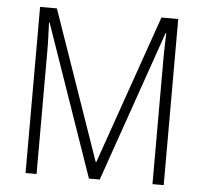

<svg xmlns="http://www.w3.org/2000/svg" viewBox="-51 -768 873 822"><g transform="rotate(5 385.0 -357.0)"><path d="M360.8 0 134.8 -650.9H132.3Q133.3 -626 134 -605.5Q134.8 -585 135.3 -567.4Q135.7 -549.8 135.7 -534.7V0H88.4V-713.9H160.6L383.3 -73.7H386.2L609.9 -713.9H682.1V0H633.8V-536.1Q633.8 -549.3 634 -566.4Q634.3 -583.5 635 -604.2Q635.7 -625 636.2 -649.9H633.8L407.2 0Z"/></g></svg>

Font: Open Sans SemiCondensed Light
Style: Regular
Weight: 300
Width: 4
Designer: Monotype Design Team
Foundry: Monotype Imaging Inc.
Version: Version 3.000